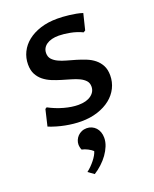

<svg xmlns="http://www.w3.org/2000/svg" viewBox="-150 -612 790 984"><g transform="rotate(-20 245.0 -120.0)"><path d="M69.8 -113.3 78.6 -118.7Q97.7 -108.4 118.4 -100.1Q139.2 -91.8 159.7 -86.2Q180.2 -80.6 199.7 -77.6Q219.2 -74.7 236.3 -74.7Q280.8 -74.7 305.9 -93.3Q331.1 -111.8 331.1 -140.6Q331.1 -160.2 319.6 -172.9Q308.1 -185.5 289.3 -194.6Q270.5 -203.6 246.6 -210.4Q222.7 -217.3 197.5 -224.9Q172.4 -232.4 148.4 -242.2Q124.5 -252 105.7 -267.1Q86.9 -282.2 75.4 -304Q64 -325.7 64 -357.4Q64 -393.1 79.3 -424.3Q94.7 -455.6 123.3 -478.3Q151.9 -501 192.6 -514.2Q233.4 -527.3 284.2 -527.3Q296.9 -527.3 313.7 -526.4Q330.6 -525.4 348.9 -523.2Q367.2 -521 385.7 -517.6Q404.3 -514.2 420.4 -508.8L398.9 -421.4L388.2 -415Q373.5 -422.4 356.7 -427.7Q339.8 -433.1 323 -436.3Q306.2 -439.5 290.3 -441.2Q274.4 -442.9 262.2 -442.9Q219.2 -442.9 195.1 -425.8Q170.9 -408.7 170.9 -379.9Q170.9 -359.9 182.6 -346.9Q194.3 -334 213.1 -325Q231.9 -315.9 256.3 -309.3Q280.8 -302.7 305.9 -295.2Q331.1 -287.6 355.5 -277.8Q379.9 -268.1 398.7 -252.9Q417.5 -237.8 429.2 -215.8Q440.9 -193.8 440.9 -161.6Q440.9 -125.5 425.3 -94Q409.7 -62.5 380.9 -39.6Q352.1 -16.6 311.5 -3.4Q271 9.8 221.7 9.8Q181.2 9.8 135.7 1Q90.3 -7.8 48.8 -24.4ZM161.6 264.2Q173.3 255.4 184.6 244.1Q195.8 232.9 205.3 220.9Q214.8 209 221.7 197Q228.5 185.1 231 175.3Q221.2 166 204.8 157.5Q188.5 148.9 172.9 146Q169.9 139.6 168.2 131.6Q166.5 123.5 166.5 116.2Q166.5 104.5 171.4 92.8Q176.3 81.1 185.1 72Q193.8 63 206.3 57.4Q218.8 51.8 233.9 51.8Q248.5 51.8 261.2 57.4Q273.9 63 283.2 73Q292.5 83 297.6 97.2Q302.7 111.3 302.7 128.4Q302.7 150.4 293.7 172.9Q284.7 195.3 269.8 216.1Q254.9 236.8 235.1 255.1Q215.3 273.4 193.4 287.1Z"/></g></svg>

Font: Proza Libre
Style: Medium
Weight: 500
Designer: Jasper de Waard
Foundry: Jasper de Waard
Version: Version 1.000; ttfautohint (v1.4.1.8-43bc)